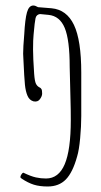

<svg xmlns="http://www.w3.org/2000/svg" viewBox="-20 -684 367 697"><path d="M275 -420V-263Q275 -226 271 -182.5Q267 -139 260 -116Q244 -58 219 -32.5Q194 -7 153 -7Q124 -7 103 -13.5Q82 -20 58 -36Q58 -36 54 -40V-41Q54 -45 57.5 -50.5Q61 -56 64 -57H65Q92 -44 110 -40Q128 -36 147 -36Q193 -36 215 -88Q237 -140 237 -248Q237 -289 236 -319L233 -441Q233 -539 215 -582.5Q197 -626 156 -630L125 -633Q112 -631 109 -618Q106 -605 102 -559Q100 -541 100 -504Q100 -474 104 -416Q106 -389 110.5 -380Q115 -371 123 -367Q128 -365 130.5 -360.5Q133 -356 133 -344Q133 -335 125 -324Q117 -313 102 -316Q87 -320 80 -336Q73 -352 70.5 -376.5Q68 -401 65 -468L64 -489Q64 -513 68 -559Q71 -615 78 -639.5Q85 -664 101 -664Q108 -664 118 -658L167 -654Q222 -649 248.5 -593.5Q275 -538 275 -420Z"/></svg>

Font: Amatic SC
Style: Regular
Weight: 400
Designer: Multiple Designers
Foundry: Vernon Adams
Version: Version 2.505